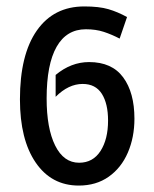

<svg xmlns="http://www.w3.org/2000/svg" viewBox="-20 -567 480 597"><path d="M42 -258Q42 -397 94.5 -472Q147 -547 242 -547Q288 -547 317 -538.5Q346 -530 375 -514L352 -447Q327 -460 302.5 -468Q278 -476 247 -476Q187 -476 156 -421.5Q125 -367 125 -261Q125 -168 151.5 -114.5Q178 -61 226 -61Q269 -61 292.5 -97.5Q316 -134 316 -192Q316 -245 296.5 -275.5Q277 -306 237 -306Q193 -306 153 -266V-334Q201 -374 257 -374Q328 -374 363 -326.5Q398 -279 398 -198Q398 -140 377.5 -92.5Q357 -45 318 -17.5Q279 10 225 10Q140 10 91 -61.5Q42 -133 42 -258Z"/></svg>

Font: Noto Sans UI Cond
Style: Regular
Weight: 400
Width: 3
Designer: Monotype Design Team
Foundry: Monotype Imaging Inc.
Version: Version 1.001